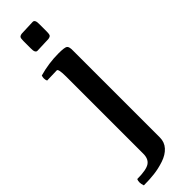

<svg xmlns="http://www.w3.org/2000/svg" viewBox="-336 -707 943 943"><g transform="rotate(-45 135.5 -236.0)"><path d="M88 -461 19 -459Q15 -467 15 -478Q15 -486 18 -495Q85 -514 153 -514Q195 -514 204.5 -507Q214 -500 213 -471V130Q213 163 192 186Q171 209 135 221Q99 233 64.5 237Q30 241 -9 241Q-14 226 -14 216Q-14 204 -10 196Q54 196 77 180Q100 164 99 126V-406Q99 -461 88 -461ZM74 -628V-679Q74 -696 77.5 -702Q81 -708 94 -710L172 -713Q189 -714 188 -681V-630Q188 -613 184.5 -607Q181 -601 168 -599L90 -596Q73 -595 74 -628Z"/></g></svg>

Font: Federant
Style: Medium
Weight: 500
Designer: Cyreal (www.cyreal.org)
Foundry: Cyreal (www.cyreal.org)
Version: Version 1.010